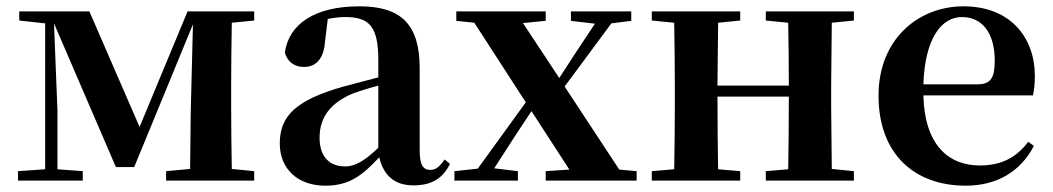

<svg xmlns="http://www.w3.org/2000/svg" viewBox="-20 -572 3334 608"><path d="M123 0H242V-30L162 -36V-220L151 -498L347 -43H405L591 -495L584 -218L582 -37L506 -30V0H785V-30L714 -37C713 -94 712 -179 712 -235V-301C712 -356 713 -442 714 -500L785 -507V-536H574L422 -170L263 -536H41V-507L123 -498V-36L37 -30V0Z M1289 15C1345 15 1381 -5 1405 -53L1388 -67C1370 -41 1358 -34 1343 -34C1321 -34 1309 -48 1309 -95V-356C1309 -494 1251 -552 1118 -552C977 -552 895 -496 882 -406C890 -376 912 -360 943 -360C977 -360 1005 -382 1009 -439L1018 -512C1038 -516 1055 -518 1073 -518C1150 -518 1178 -488 1178 -381V-327L1068 -298C916 -255 866 -204 866 -118C866 -34 926 16 1010 16C1086 16 1127 -16 1181 -74C1194 -18 1228 15 1289 15ZM1178 -104C1129 -57 1100 -45 1073 -45C1024 -45 992 -75 992 -136C992 -203 1029 -248 1100 -277C1120 -284 1148 -293 1178 -301Z M1788 -506 1864 -497 1799 -399 1751 -325 1636 -499 1708 -506V-536H1425V-506L1482 -500L1645 -248L1493 -38L1419 -30V0H1620V-30L1545 -39L1614 -146L1663 -220L1783 -35L1708 -30V0H1996V-30L1941 -35L1768 -298L1916 -498L1979 -506V-536H1788Z M2405 -507 2476 -500C2477 -445 2478 -363 2478 -301H2252L2254 -500L2324 -507V-536H2044V-507L2115 -500C2116 -442 2117 -357 2117 -301V-235C2117 -179 2116 -94 2115 -36L2044 -30V0H2324V-30L2254 -36C2253 -94 2252 -182 2252 -266H2478C2478 -182 2477 -94 2476 -36L2405 -30V0H2684V-30L2614 -37L2612 -235V-301L2614 -500L2684 -507V-536H2405Z M3038 16C3137 16 3212 -29 3254 -110L3236 -123C3201 -76 3154 -48 3083 -48C2983 -48 2908 -113 2904 -270H3251C3255 -288 3257 -306 3257 -331C3257 -455 3178 -552 3031 -552C2889 -552 2762 -449 2762 -269C2762 -84 2876 16 3038 16ZM2904 -305C2909 -452 2962 -518 3026 -518C3090 -518 3130 -468 3130 -380C3130 -326 3118 -305 3075 -305Z"/></svg>

Font: Noto Serif CJK TC
Style: Bold
Weight: 700
Designer: Ryoko NISHIZUKA 西塚涼子 (kana & ideographs); Frank Grießhammer (Latin, Greek & Cyrillic); Wenlong ZHANG 张文龙 (bopomofo); San
Foundry: Adobe
Version: Version 2.001;hotconv 1.1.0;makeotfexe 2.6.0